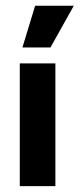

<svg xmlns="http://www.w3.org/2000/svg" viewBox="-20 -632 271 652"><path d="M47.2 0V-416.7H168.1V0ZM56.2 -470.8 99.3 -612.5H230.6L151.4 -470.8Z"/></svg>

Font: Afacad Flux
Style: Regular
Weight: 400
Designer: Kristian Moeller
Foundry: Dicotype
Version: Version 1.100